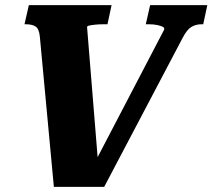

<svg xmlns="http://www.w3.org/2000/svg" viewBox="-20 -730 832 752"><path d="M367 -57 336 -64 623 -614Q625 -621 617.5 -625Q610 -629 595.5 -632Q581 -635 562 -635H551L568 -710H792L776 -635H770Q747 -635 729.5 -624.5Q712 -614 695 -581L388 2H191L136 -587Q133 -617 119.5 -626Q106 -635 81 -635H76L93 -710H417L401 -635H388Q369 -635 354 -633.5Q339 -632 330 -630Q321 -628 321 -624Z"/></svg>

Font: Roboto Serif 20pt
Style: Bold Italic
Weight: 700
Italic angle: -10°
Version: Version 1.007